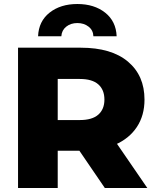

<svg xmlns="http://www.w3.org/2000/svg" viewBox="-20 -938 780 958"><path d="M70 0V-700H383Q536 -700 618.5 -630.5Q701 -561 701 -441Q701 -362 663 -304.5Q625 -247 555.5 -216.5Q486 -186 390 -186H180L268 -269V0ZM503 0 329 -255H540L715 0ZM268 -248 180 -339H378Q440 -339 470.5 -366Q501 -393 501 -441Q501 -490 470.5 -517Q440 -544 378 -544H180L268 -635ZM170 -757Q173 -832 227.5 -875Q282 -918 366 -918Q450 -918 504.5 -875Q559 -832 562 -757H446Q445 -787 422 -805Q399 -823 366 -823Q333 -823 310.5 -805Q288 -787 286 -757Z"/></svg>

Font: Montserrat Thin ExtraBold
Style: Regular
Weight: 800
Version: Version 9.000